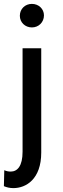

<svg xmlns="http://www.w3.org/2000/svg" viewBox="-20 -778 324 987"><path d="M2 97 0 179C14 185 30 189 49 189C113 189 192 144 192 6V-530H96V2C96 75 70 104 35 104C24 104 13 102 2 97ZM144 -637C179 -637 206 -664 206 -699C206 -732 179 -758 144 -758C109 -758 82 -732 82 -697C82 -663 109 -637 144 -637Z"/></svg>

Font: Chess Sans Medium
Style: Regular
Weight: 500
Designer: Wolf Bōese
Foundry: Wolf Bōese
Version: Version 7.223;Glyphs 3.3 (3306)